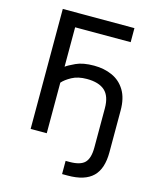

<svg xmlns="http://www.w3.org/2000/svg" viewBox="-130 -791 893 1082"><g transform="rotate(15 316.5 -250.0)"><path d="M100 0V-700H518V-618H194V-388Q208 -399 248.5 -418Q289 -437 354 -437Q413 -437 460.5 -415.5Q508 -394 535.5 -348.5Q563 -303 563 -232V12Q563 60 551.5 95.5Q540 131 516.5 154Q493 177 456.5 188.5Q420 200 370 200H337V123H360Q423 123 448.5 97Q474 71 474 8V-220Q474 -291 439 -322.5Q404 -354 334 -354Q282 -354 246.5 -334.5Q211 -315 194 -295V0Z"/></g></svg>

Font: Golos Text
Style: Regular
Weight: 400
Designer: A.Korolkova, Vitaly Kuzmin
Foundry: ParaType Ltd
Version: Version 2.004